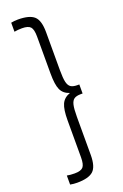

<svg xmlns="http://www.w3.org/2000/svg" viewBox="-183 -899 690 1079"><g transform="rotate(-20 162.0 -359.0)"><path d="M38 0ZM213 -359Q176 -346 162 -315Q148 -284 148 -219V2Q148 45 134.5 60Q121 75 84 75Q58 75 38 71V125Q58 129 79 129Q148 129 176 103.5Q204 78 204 8V-219Q204 -267 209.5 -290.5Q215 -314 228.5 -323Q242 -332 268 -332H279V-386H268Q242 -386 228.5 -395Q215 -404 209.5 -427.5Q204 -451 204 -499V-726Q204 -796 176 -821.5Q148 -847 79 -847Q58 -847 38 -843V-789Q58 -793 84 -793Q121 -793 134.5 -778Q148 -763 148 -720V-499Q148 -432 162 -401.5Q176 -371 213 -359Z"/></g></svg>

Font: Biryani UltraLight
Style: Regular
Weight: 250
Designer: Dan Reynolds and Mathieu Réguer
Foundry: Dan Reynolds and Mathieu Réguer
Version: Version 1.003; ttfautohint (v1.1) -l 5 -r 5 -G 72 -x 0 -D la